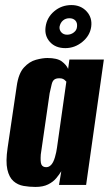

<svg xmlns="http://www.w3.org/2000/svg" viewBox="-20 -730 430 758"><path d="M120 8Q96 8 73 4Q50 0 33 -15Q16 -30 9 -61Q2 -92 10 -146L46 -390Q53 -440 74.5 -463.5Q96 -487 122 -494Q148 -501 167 -501Q206 -501 224 -487.5Q242 -474 249 -458L254 -495H390L320 0H213L222 -54Q214 -41 202 -26.5Q190 -12 170 -2Q150 8 120 8ZM162 -70Q171 -70 178 -75.5Q185 -81 189.5 -90Q194 -99 197 -109.5Q200 -120 202 -129.5Q204 -139 205 -147L242 -408Q240 -409 237 -412.5Q234 -416 228.5 -418.5Q223 -421 214 -421Q201 -421 194 -415.5Q187 -410 184 -397Q181 -384 176 -362L141 -120Q140 -106 140.5 -96Q141 -86 143.5 -80.5Q146 -75 151 -72.5Q156 -70 162 -70ZM238 -540Q199 -540 177 -564.5Q155 -589 160 -624Q165 -661 194 -685.5Q223 -710 262 -710Q299 -710 322 -685Q345 -660 340 -624Q335 -589 305 -564.5Q275 -540 238 -540ZM245 -593Q260 -593 271.5 -602Q283 -611 284 -624Q286 -640 277.5 -649Q269 -658 254 -658Q239 -658 228.5 -649Q218 -640 215 -624Q214 -611 222.5 -602Q231 -593 245 -593Z"/></svg>

Font: Alumni Sans ExtraBold
Style: Italic
Weight: 800
Italic angle: -8°
Designer: Robert E. Leuschke
Foundry: Robert E. Leuschke
Version: Version 1.016